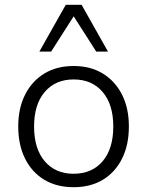

<svg xmlns="http://www.w3.org/2000/svg" viewBox="-20 -772 613 800"><path d="M287 8Q216 8 164.5 -23Q113 -54 84.5 -111Q56 -168 56 -245Q56 -321 84.5 -377.5Q113 -434 164.5 -465.5Q216 -497 287 -497Q357 -497 408.5 -465.5Q460 -434 488.5 -377.5Q517 -321 517 -245Q517 -168 488.5 -111Q460 -54 408.5 -23Q357 8 287 8ZM286 -48Q363 -48 407.5 -100Q452 -152 452 -245Q452 -337 407.5 -389Q363 -441 287 -441Q211 -441 166.5 -389Q122 -337 122 -245Q122 -152 166.5 -100Q211 -48 286 -48ZM144 -557 254 -752H320L430 -557H381L287 -704L193 -557Z"/></svg>

Font: Nunito Sans 10pt Light
Style: Regular
Weight: 300
Designer: Vernon Adams
Foundry: Vernon Adams
Version: Version 3.101;gftools[0.9.27]